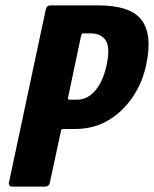

<svg xmlns="http://www.w3.org/2000/svg" viewBox="-20 -693 572 713"><path d="M523 -453Q510 -389 474 -334.5Q438 -280 383.5 -247Q329 -214 258 -214H215Q210 -214 208.5 -212Q207 -210 206 -205L165 -14Q162 0 146 0H25Q19 0 15.5 -4Q12 -8 13 -14L150 -658Q153 -673 168 -673H345Q464 -673 505.5 -619Q547 -565 523 -453ZM233 -332Q232 -326 233 -324.5Q234 -323 239 -323H267Q305 -323 334 -357Q363 -391 376 -452Q390 -517 372.5 -543Q355 -569 317 -569H290Q286 -569 284.5 -568Q283 -567 281 -560Z"/></svg>

Font: Glory ExtraBold
Style: Italic
Weight: 800
Italic angle: -12°
Version: Version 1.011